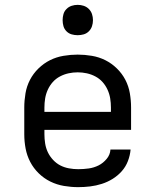

<svg xmlns="http://www.w3.org/2000/svg" viewBox="-20 -763 640 791"><path d="M302 8Q273 8 243.5 3Q214 -2 187.5 -15Q161 -28 139.5 -49Q118 -70 104.5 -96Q91 -122 85.5 -151Q80 -180 80 -210V-320Q80 -349 85 -378.5Q90 -408 103.5 -434Q117 -460 138.5 -481Q160 -502 186 -515Q212 -528 241.5 -533Q271 -538 300 -538Q329 -538 358.5 -533Q388 -528 414 -515Q440 -502 461.5 -481Q483 -460 496.5 -434Q510 -408 515 -378.5Q520 -349 520 -320V-228H163V-210Q163 -191 166 -172Q169 -153 177 -136Q185 -119 198.5 -104.5Q212 -90 228.5 -81.5Q245 -73 264 -69.5Q283 -66 302 -66Q324 -66 345.5 -69Q367 -72 386 -81.5Q405 -91 419.5 -108.5Q434 -126 435 -147H518Q516 -123 507 -99.5Q498 -76 481.5 -57.5Q465 -39 444 -26Q423 -13 399.5 -5.5Q376 2 351.5 5Q327 8 302 8ZM437 -302V-320Q437 -339 434 -357.5Q431 -376 423 -393.5Q415 -411 402.5 -425Q390 -439 373 -448Q356 -457 337.5 -461Q319 -465 300 -465Q281 -465 262.5 -461Q244 -457 227 -448Q210 -439 197.5 -425Q185 -411 177 -393.5Q169 -376 166 -357.5Q163 -339 163 -320V-302ZM300 -618Q287 -618 275 -621.5Q263 -625 254 -634Q245 -643 241.5 -655Q238 -667 238 -680Q238 -693 241.5 -705Q245 -717 254 -726Q263 -735 275 -739Q287 -743 300 -743Q313 -743 325 -739Q337 -735 346 -726Q355 -717 359 -705Q363 -693 363 -680Q363 -667 359 -655Q355 -643 346 -634Q337 -625 325 -621.5Q313 -618 300 -618Z"/></svg>

Font: Iosevka Curly Extended
Style: Regular
Weight: 400
Width: 7
Monospace: yes
Designer: Belleve Invis
Foundry: Belleve Invis
Version: Version 11.1.0; ttfautohint (v1.8.3)